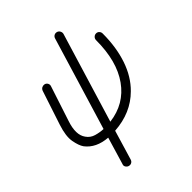

<svg xmlns="http://www.w3.org/2000/svg" viewBox="-206 -678 961 961"><g transform="rotate(-45 274.5 -198.0)"><path d="M142 166Q133 163 128 154.5Q123 146 127 137L170 -7Q91 -13 52 -64Q38 -84 31 -123Q24 -162 44 -223L104 -405Q108 -415 116.5 -419Q125 -423 134 -421Q144 -418 148.5 -409Q153 -400 149 -390L89 -207Q63 -131 92 -92Q107 -70 133 -62.5Q159 -55 184 -54L333 -546Q336 -556 344.5 -560.5Q353 -565 363 -562Q372 -559 376.5 -550.5Q381 -542 379 -533L234 -56Q346 -70 409 -158.5Q472 -247 472 -395Q472 -405 479 -412Q486 -419 496 -419Q506 -419 512.5 -412Q519 -405 519 -395Q519 -298 492.5 -220Q466 -142 414 -91Q338 -15 219 -7L172 150Q169 160 160.5 164.5Q152 169 142 166Z"/></g></svg>

Font: Kurewa Gothic CJK TC Regular
Style: Regular
Weight: 400
Designer: Max Yao
Foundry: Max-Everyday
Version: Version 1.071; ttfautohint (v1.8.3)